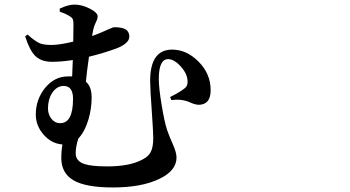

<svg xmlns="http://www.w3.org/2000/svg" viewBox="-20 -784 1540 846"><path d="M477.5 42Q356.4 42 302.7 9.8Q250 -21.5 250 -88.9Q250 -118.2 254.9 -147.5Q206.1 -151.4 171.9 -190.9Q137.7 -230.5 137.7 -279.3Q137.7 -344.7 177.7 -395.5Q219.7 -447.3 279.3 -447.3Q289.1 -447.3 297.9 -447.3L300.8 -519.5Q252 -511.7 209 -511.7Q161.1 -511.7 134.8 -538.1Q110.4 -562.5 90.8 -624L101.6 -631.8Q133.8 -602.5 156.2 -592.8Q174.8 -585.9 207 -585.9Q242.2 -585.9 302.7 -600.6Q303.7 -630.9 303.7 -675.8Q303.7 -692.4 300.8 -699.2Q297.9 -706.1 288.1 -711.9Q272.5 -722.7 243.2 -732.4V-746.1Q280.3 -763.7 308.6 -763.7Q340.8 -763.7 375.5 -746.1Q410.2 -728.5 410.2 -711.9Q410.2 -701.2 402.3 -685.5Q393.6 -668 390.6 -652.3Q389.6 -644.5 385.7 -625Q416 -635.7 459 -655.3Q479.5 -664.1 481.4 -664.1Q512.7 -664.1 528.3 -657.2Q549.8 -647.5 549.8 -622.1Q549.8 -593.8 495.1 -571.3Q430.7 -547.9 372.1 -534.2Q362.3 -465.8 358.4 -423.8Q383.8 -403.3 383.8 -353.5Q383.8 -306.6 370.1 -258.8Q353.5 -203.1 325.2 -173.8Q313.5 -137.7 313.5 -108.4Q313.5 -74.2 351.6 -61.5Q381.8 -50.8 453.1 -50.8Q553.7 -50.8 609.4 -82Q633.8 -94.7 643.6 -113.3Q655.3 -134.8 655.3 -175.8Q655.3 -199.2 649.4 -285.2Q641.6 -391.6 641.6 -427.7Q641.6 -565.4 738.3 -565.4Q801.8 -565.4 853.5 -513.7Q908.2 -460 908.2 -386.7Q908.2 -323.2 856.4 -322.3Q840.8 -322.3 819.3 -332Q781.2 -349.6 735.4 -342.8L729.5 -356.4Q774.4 -378.9 793 -394.5Q806.6 -403.3 806.6 -423.8Q806.6 -458 776.4 -491.2Q747.1 -523.4 720.7 -523.4Q679.7 -523.4 679.7 -435.5Q679.7 -397.5 691.9 -323.2Q704.1 -249 715.8 -212.9Q725.6 -183.6 741.2 -149.4Q757.8 -112.3 757.8 -89.8Q757.8 -32.2 682.6 3.9Q604.5 42 477.5 42ZM245.1 -241.2Q301.8 -241.2 301.8 -348.6Q301.8 -405.3 260.7 -405.3Q230.5 -405.3 210 -375Q191.4 -345.7 191.4 -306.6Q191.4 -280.3 206.5 -260.7Q221.7 -241.2 245.1 -241.2Z"/></svg>

Font: Bpmf GenRyu Min B
Style: B
Weight: 700
Foundry: But Ko
Version: Version 1.320